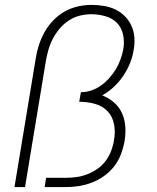

<svg xmlns="http://www.w3.org/2000/svg" viewBox="-20 -763 640 783"><path d="M39 0 125 -520Q129 -548 137.5 -575.5Q146 -603 160 -629Q174 -655 195 -677.5Q216 -700 242 -715Q268 -730 296.5 -736.5Q325 -743 352 -743Q378 -743 403 -739Q428 -735 450 -724.5Q472 -714 489 -697Q506 -680 516 -658Q526 -636 528 -610.5Q530 -585 525 -559Q521 -532 510 -505Q499 -478 482.5 -453.5Q466 -429 444 -408.5Q422 -388 397 -374Q423 -364 444.5 -345.5Q466 -327 477.5 -301.5Q489 -276 491 -246.5Q493 -217 488 -187Q483 -160 473 -133.5Q463 -107 445.5 -84.5Q428 -62 404 -45Q380 -28 353.5 -18Q327 -8 300 -4Q273 0 246 0H162L168 -38H252Q274 -38 296 -41.5Q318 -45 339 -53.5Q360 -62 379.5 -76Q399 -90 412.5 -109Q426 -128 434 -149.5Q442 -171 445 -192Q451 -225 445 -256.5Q439 -288 418.5 -309.5Q398 -331 367 -339.5Q336 -348 303 -348L310 -387Q331 -387 352 -394Q373 -401 391.5 -414Q410 -427 425.5 -444.5Q441 -462 452.5 -481Q464 -500 471.5 -521Q479 -542 483 -563Q488 -593 482 -621.5Q476 -650 457 -669.5Q438 -689 409.5 -697Q381 -705 352 -705Q329 -705 305 -699Q281 -693 260.5 -679.5Q240 -666 223.5 -646.5Q207 -627 195.5 -605Q184 -583 177.5 -560Q171 -537 167 -514L82 0Z"/></svg>

Font: Iosevka XLt Ex Obl
Style: Regular
Weight: 200
Width: 7
Italic angle: -9°
Monospace: yes
Designer: Belleve Invis
Foundry: Belleve Invis
Version: Version 32.5.0; ttfautohint (v1.8.4)